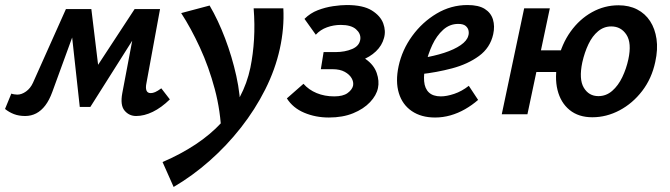

<svg xmlns="http://www.w3.org/2000/svg" viewBox="-43 -454 2662 763"><path d="M498 7Q470 7 452 -14.5Q434 -36 443 -84L496 -364L543 -388L316 -29H274L238 -357L266 -418H320L352 -154H319L492 -418H593L539 -124Q535 -105 539 -94.5Q543 -84 556 -84Q564 -84 573.5 -88Q583 -92 598 -103L632 -59Q598 -26 564 -9.5Q530 7 498 7ZM57 7Q32 7 12.5 -0.5Q-7 -8 -23 -21L2 -82Q7 -80 14.5 -79Q22 -78 26 -78Q43 -78 60.5 -90.5Q78 -103 88 -125L219 -418H285L165 -89Q153 -56 137 -35Q121 -14 101 -3.5Q81 7 57 7Z M647 289 603 190Q675 159 734 120Q793 81 837 33.5Q881 -14 910 -68.5Q939 -123 952 -185Q963 -239 966.5 -298Q970 -357 965 -421H1083Q1085 -381 1081.5 -341Q1078 -301 1069 -260Q1051 -178 1011 -98.5Q971 -19 914.5 53Q858 125 790 185Q722 245 647 289ZM837 82Q834 -12 810.5 -100Q787 -188 751.5 -265Q716 -342 677 -402L790 -432Q824 -374 851.5 -301.5Q879 -229 896 -152.5Q913 -76 913 -3Z M1264 13Q1211 13 1166 -6Q1121 -25 1097 -63L1163 -121Q1184 -97 1215.5 -84Q1247 -71 1285 -71Q1320 -71 1338 -84Q1356 -97 1360 -113Q1363 -128 1354.5 -143Q1346 -158 1327 -168.5Q1308 -179 1279 -179H1232L1243 -247H1290Q1328 -247 1357 -259.5Q1386 -272 1389 -299Q1391 -321 1371.5 -338Q1352 -355 1311 -355Q1283 -355 1256.5 -345.5Q1230 -336 1212 -316L1167 -379Q1190 -402 1220 -413.5Q1250 -425 1281 -429.5Q1312 -434 1335 -434Q1400 -434 1434.5 -412.5Q1469 -391 1480 -361Q1491 -331 1483 -303Q1475 -273 1451 -250Q1427 -227 1391.5 -214Q1356 -201 1314 -201L1319 -242Q1378 -242 1410.5 -219Q1443 -196 1454 -164Q1465 -132 1459 -104Q1453 -75 1427.5 -48Q1402 -21 1360.5 -4Q1319 13 1264 13Z M1686 13Q1631 13 1593.5 -12.5Q1556 -38 1542 -84Q1528 -130 1541 -191Q1555 -256 1595 -311Q1635 -366 1692 -400Q1749 -434 1815 -434Q1859 -434 1883.5 -418.5Q1908 -403 1916 -376.5Q1924 -350 1917 -318Q1905 -264 1860.5 -231.5Q1816 -199 1754 -182.5Q1692 -166 1627 -159L1632 -223Q1682 -231 1722 -244Q1762 -257 1787.5 -274.5Q1813 -292 1818 -312Q1821 -321 1819 -332Q1817 -343 1807.5 -351Q1798 -359 1778 -359Q1744 -359 1718 -335.5Q1692 -312 1675 -275.5Q1658 -239 1649 -199Q1640 -160 1642.5 -131Q1645 -102 1661.5 -86.5Q1678 -71 1709 -71Q1732 -71 1762 -81Q1792 -91 1820 -113L1857 -57Q1833 -36 1805 -20Q1777 -4 1747 4.5Q1717 13 1686 13Z M1951 0 2040 -421H2142L2053 0ZM2036 -168 2054 -254H2234L2215 -168ZM2311 12Q2256 12 2220.5 -17Q2185 -46 2172.5 -96.5Q2160 -147 2174 -213Q2189 -279 2224.5 -328.5Q2260 -378 2309.5 -405.5Q2359 -433 2415 -433Q2457 -433 2489 -416.5Q2521 -400 2540.5 -370Q2560 -340 2566 -299Q2572 -258 2561 -208Q2547 -142 2509 -92.5Q2471 -43 2419 -15.5Q2367 12 2311 12ZM2335 -72Q2366 -72 2390 -93Q2414 -114 2430 -147.5Q2446 -181 2454 -218Q2468 -283 2446.5 -316Q2425 -349 2386 -349Q2357 -349 2334 -330Q2311 -311 2295.5 -278.5Q2280 -246 2271 -206Q2257 -139 2277 -105.5Q2297 -72 2335 -72Z"/></svg>

Font: Ysabeau
Style: Bold Italic
Weight: 700
Italic angle: -12°
Designer: Christian Thalmann (Catharsis Fonts)
Version: Version 2.002